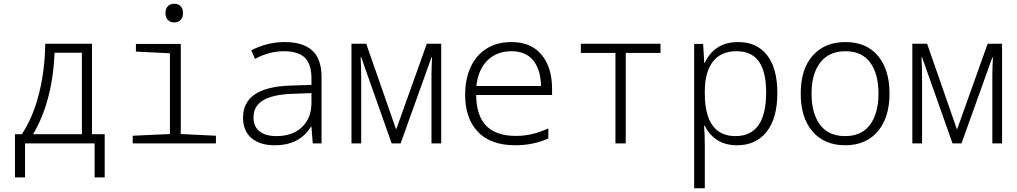

<svg xmlns="http://www.w3.org/2000/svg" viewBox="-20 -767 5440 1027"><path d="M60 -49H97Q157 -141 188.5 -265.5Q220 -390 222 -533H472V-49H540V182H486V0H114V182H60ZM418 -49V-485H272Q261 -225 157 -49Z M865 -697Q865 -720 877.5 -733.5Q890 -747 912 -747Q934 -747 946.5 -733.5Q959 -720 959 -697Q959 -674 946.5 -660.5Q934 -647 912 -647Q890 -647 877.5 -660.5Q865 -674 865 -697ZM690 -41 889 -50V-482L707 -491V-532H947V-50L1135 -41V0H690Z M1280 -138Q1280 -299 1527 -309L1646 -313V-346Q1646 -425 1610 -459Q1574 -493 1500 -493Q1419 -493 1344 -452L1324 -498Q1410 -542 1503 -542Q1601 -542 1650.5 -496.5Q1700 -451 1700 -355V0H1653L1646 -89H1643Q1582 10 1450 10Q1370 10 1325 -28.5Q1280 -67 1280 -138ZM1646 -217V-269L1539 -265Q1439 -261 1387.5 -230.5Q1336 -200 1336 -139Q1336 -90 1368 -64.5Q1400 -39 1459 -39Q1544 -39 1595 -87Q1646 -135 1646 -217Z M1860 -533H1939L2099 -74L2263 -533H2340V0H2288V-363Q2288 -405 2291 -460H2288L2123 0H2075L1912 -461H1909Q1912 -407 1912 -361V0H1860Z M2468 -260Q2468 -343 2497 -407Q2526 -471 2582 -506.5Q2638 -542 2716 -542Q2821 -542 2877 -474Q2933 -406 2933 -292V-259H2527Q2528 -148 2581 -94Q2634 -40 2740 -40Q2785 -40 2826.5 -50Q2868 -60 2913 -80V-26Q2831 10 2737 10Q2604 10 2536 -62Q2468 -134 2468 -260ZM2874 -307Q2872 -395 2832 -444Q2792 -493 2716 -493Q2638 -493 2588 -444.5Q2538 -396 2528 -307Z M3272 -484H3087V-533H3513V-484H3327V0H3272Z M3693 -532H3741L3747 -431H3750Q3772 -481 3816.5 -511.5Q3861 -542 3929 -542Q4028 -542 4083 -472Q4138 -402 4138 -270Q4138 -135 4081 -62.5Q4024 10 3923 10Q3858 10 3815 -19Q3772 -48 3750 -94H3746Q3750 -47 3750 13V240H3693ZM4078 -272Q4078 -384 4039 -438.5Q4000 -493 3919 -493Q3836 -493 3793 -437Q3750 -381 3750 -277V-266Q3750 -154 3791 -96.5Q3832 -39 3914 -39Q4078 -39 4078 -272Z M4263 -267Q4263 -398 4327.5 -470Q4392 -542 4502 -542Q4614 -542 4676 -468.5Q4738 -395 4738 -267Q4738 -138 4675 -64Q4612 10 4501 10Q4390 10 4326.5 -63.5Q4263 -137 4263 -267ZM4679 -267Q4679 -371 4635 -432Q4591 -493 4502 -493Q4415 -493 4368 -433Q4321 -373 4321 -266Q4321 -160 4366.5 -99.5Q4412 -39 4500 -39Q4589 -39 4634 -100Q4679 -161 4679 -267Z M4860 -533H4939L5099 -74L5263 -533H5340V0H5288V-363Q5288 -405 5291 -460H5288L5123 0H5075L4912 -461H4909Q4912 -407 4912 -361V0H4860Z"/></svg>

Font: Noto Sans Mono UI Light
Style: Regular
Weight: 300
Monospace: yes
Designer: Monotype Design team
Foundry: Monotype Imaging Inc.
Version: Version 1.000